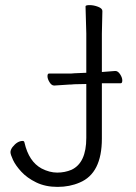

<svg xmlns="http://www.w3.org/2000/svg" viewBox="-20 -720 532 752"><path d="M379 -438Q407 -440 431 -442H432Q442 -442 450.5 -429Q459 -416 459 -405Q459 -394 453 -394H379V-177Q379 -41 292 -5Q253 12 205.5 12Q158 12 122 -5.5Q86 -23 63.5 -47.5Q41 -72 31 -93.5Q21 -115 21 -124Q21 -133 29 -144Q48 -168 69 -168Q75 -168 76 -161Q93 -87 143 -60Q174 -44 204 -44Q234 -44 260 -55Q318 -82 318 -180V-391L271 -390L259 -389H254Q253 -389 193 -385H192Q182 -385 174 -398Q166 -411 166 -421.5Q166 -432 172 -432H259L271 -433L318 -435V-589L315 -695Q315 -700 331 -700Q347 -700 364 -693.5Q381 -687 381 -677L379 -588ZM259 -389Z"/></svg>

Font: LXGW WenKai Lite Light
Style: Regular
Weight: 300
Designer: LXGW / Fontworks Inc.
Foundry: LXGW / Fontworks Inc.
Version: Version 1.511; March 25, 2025